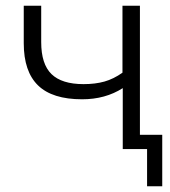

<svg xmlns="http://www.w3.org/2000/svg" viewBox="-20 -521 595 671"><path d="M409 0V-213Q348 -174 267 -174Q163 -174 113 -222.5Q63 -271 63 -370V-501H124V-374Q124 -297 160 -262Q196 -227 272 -227Q313 -227 345 -236Q377 -245 408 -267V-501H469V-50H547V130H494V0Z"/></svg>

Font: Winston Light
Style: Regular
Weight: 300
Designer: Original fonts by Vernon Adams / Changes by Cristiano Sobral
Foundry: Original fonts by Vernon Adams / Changes by Cristiano Sobral
Version: Version 2.503;July 17, 2020;FontCreator 13.0.0.2655 64-bit